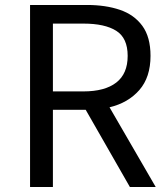

<svg xmlns="http://www.w3.org/2000/svg" viewBox="-20 -753 675 773"><path d="M193 -385H316Q402 -385 448 -420.5Q494 -456 494 -528Q494 -600 448 -629Q402 -658 316 -658H193ZM503 0 325 -311H193V0H101V-733H330Q405 -733 462.5 -713.5Q520 -694 553 -649Q586 -604 586 -528Q586 -442 541 -390.5Q496 -339 421 -321L607 0Z"/></svg>

Font: Gothic Nguyen
Style: Regular
Weight: 400
Designer: MORI Takayuki
Version: Version 1.220;July 21, 2023;FontCreator 14.0.0.2814 64-bit